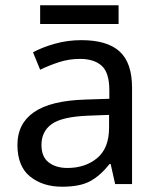

<svg xmlns="http://www.w3.org/2000/svg" viewBox="-20 -697 601 727"><path d="M288 -545Q386 -545 433 -502Q480 -459 480 -365V0H416L399 -76H395Q360 -32 321.5 -11Q283 10 215 10Q142 10 94 -28.5Q46 -67 46 -149Q46 -229 109 -272.5Q172 -316 303 -320L394 -323V-355Q394 -422 365 -448Q336 -474 283 -474Q241 -474 203 -461.5Q165 -449 132 -433L105 -499Q140 -518 188 -531.5Q236 -545 288 -545ZM314 -259Q214 -255 175.5 -227Q137 -199 137 -148Q137 -103 164.5 -82Q192 -61 235 -61Q303 -61 348 -98.5Q393 -136 393 -214V-262ZM429 -677V-606H132V-677Z"/></svg>

Font: Noto Sans Tai Tham
Style: Regular
Weight: 400
Designer: Monotype Design Team 2013. Revised by David WIlliams 2020
Foundry: Monotype Imaging Inc.
Version: Version 2.002